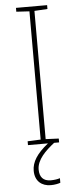

<svg xmlns="http://www.w3.org/2000/svg" viewBox="-62 -746 406 995"><g transform="rotate(-5 141.5 -248.5)"><path d="M105 131C105 80 151 36 197 0H223V-20L155 -23V-690L223 -694V-714H61V-694L129 -690V-23L61 -20V0H165C105 48 79 90 79 135C79 190 115 217 161 217C182 217 200 213 211 209V185C200 189 182 192 163 192C124 192 105 170 105 131Z"/></g></svg>

Font: Noto Sans Ethiopic Thin
Style: Regular
Weight: 100
Designer: Monotype Design Team
Foundry: Monotype Imaging Inc.
Version: Version 2.102